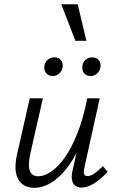

<svg xmlns="http://www.w3.org/2000/svg" viewBox="-20 -876 550 902"><path d="M141.5 6.3Q119.6 6.3 100.6 -1.8Q81.6 -9.9 69 -28Q56.5 -46.2 53.4 -76.8Q50.4 -107.5 60.5 -152.5L119.8 -414.2H181.5L123.3 -158.5Q110.8 -105.5 119.1 -76.7Q127.5 -47.9 160.5 -47.9Q187 -47.9 219 -68.8Q250.9 -89.7 282.9 -134Q314.8 -178.3 342.9 -247.8Q370.9 -317.4 390 -414.2H426.7Q402.8 -302.1 369.7 -222.1Q336.6 -142.1 298.3 -91.6Q259.9 -41.1 220.1 -17.4Q180.4 6.3 141.5 6.3ZM362.1 5.2Q345.3 5.2 333.7 -3.5Q322.1 -12.3 318.4 -29.5Q314.6 -46.7 320.3 -72.5L397.1 -414.2H448.5L376.5 -89Q372.1 -68.6 375 -58.8Q378 -49 391.5 -49Q407.3 -49 424.3 -61.4Q441.3 -73.8 463.5 -95.3L485.7 -68.5Q452.7 -33.2 421.5 -14Q390.3 5.2 362.1 5.2ZM227.6 -518.9Q207.1 -518.9 196.1 -533.4Q185.2 -547.8 189 -567.9Q192.3 -585.2 204.9 -595.9Q217.5 -606.5 235.8 -606.5Q255.8 -606.5 266.5 -593.1Q277.2 -579.7 273.9 -559.2Q271.2 -542.4 258.3 -530.6Q245.5 -518.9 227.6 -518.9ZM405.5 -518.9Q385 -518.9 374.3 -533.6Q363.6 -548.4 367.5 -567.9Q370.2 -585.2 382.8 -595.9Q395.4 -606.5 413.7 -606.5Q433.7 -606.5 444.4 -593.1Q455.1 -579.7 451.8 -559.2Q449.1 -542.4 436.2 -530.6Q423.4 -518.9 405.5 -518.9ZM334.2 -684.2 267.9 -856.1H344.8L386.1 -684.2Z"/></svg>

Font: Ysabeau
Style: Bold Italic
Weight: 700
Italic angle: -12°
Designer: Christian Thalmann (Catharsis Fonts)
Version: Version 2.002